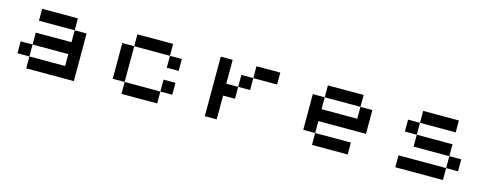

<svg xmlns="http://www.w3.org/2000/svg" viewBox="-20 -1286 5040 1947"><g transform="rotate(15 2500.0 -312.5)"><path d="M125 -250H250V-125H125ZM625 -500H750V0H250V-125H625V-250H250V-375H625ZM250 -625H625V-500H250Z M1625 -250H1750V-125H1625ZM1250 -125H1625V0H1250ZM1125 -500H1250V-125H1125ZM1250 -625H1625V-500H1250ZM1625 -500H1750V-375H1625Z M2500 -625H2750V-500H2500ZM2375 -500H2500V-375H2375ZM2125 -625H2250V-375H2375V-250H2250V0H2125Z M3250 -125H3625V0H3250ZM3125 -500H3250V-375H3625V-500H3750V-250H3250V-125H3125ZM3250 -625H3625V-500H3250Z M4125 -500H4250V-375H4125ZM4625 -250H4750V-125H4625ZM4125 -125H4625V0H4125ZM4250 -375H4625V-250H4250ZM4250 -625H4625V-500H4250Z"/></g></svg>

Font: Pixel Operator Mono 8
Style: Regular
Weight: 400
Monospace: yes
Designer: Jayvee Enaguas (HarvettFox96)
Foundry: The Grandoplex Project
Version: Version 1.5.0 (October 25, 2015)